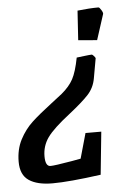

<svg xmlns="http://www.w3.org/2000/svg" viewBox="-53 -485 501 703"><g transform="rotate(-5 197.5 -133.5)"><path d="M350 -421 320 -328 251 -334 258 -442Q303 -447 335 -447Q339 -447 345.5 -436Q352 -425 350 -421ZM91 79Q91 116 110 116Q125 116 189 105L222 99L248 7H306L290 164Q173 180 112 180Q56 180 25.5 159.5Q-5 139 -5 91Q-5 45 13.5 9.5Q32 -26 59.5 -51.5Q87 -77 133 -112Q170 -140 173 -143Q202 -167 216 -193Q230 -219 240 -271Q249 -272 269 -274.5Q289 -277 296 -277Q298 -277 303 -271.5Q308 -266 309 -263L296 -190Q290 -155 266.5 -130Q243 -105 196 -68Q134 -20 112.5 10.5Q91 41 91 79Z"/></g></svg>

Font: Grenze Medium
Style: Italic
Weight: 500
Italic angle: -10°
Designer: Renata Polastri
Foundry: Omnibus-Type
Version: Version 1.002; ttfautohint (v1.8)